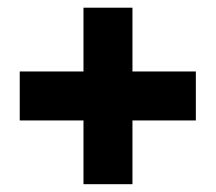

<svg xmlns="http://www.w3.org/2000/svg" viewBox="-20 -575 555 494"><path d="M483.9 -391.1V-265.1H320.8V-101.1H194.8V-265.1H30.8V-391.1H194.8V-555.2H320.8V-391.1Z"/></svg>

Font: Montserrat-Arabic ExtraBold
Style: Regular
Weight: 800
Designer: Mohamed Gaber
Foundry: Kief Type Foundry
Version: Version 5.008;PS 005.008;hotconv 1.0.88;makeotf.lib2.5.64775